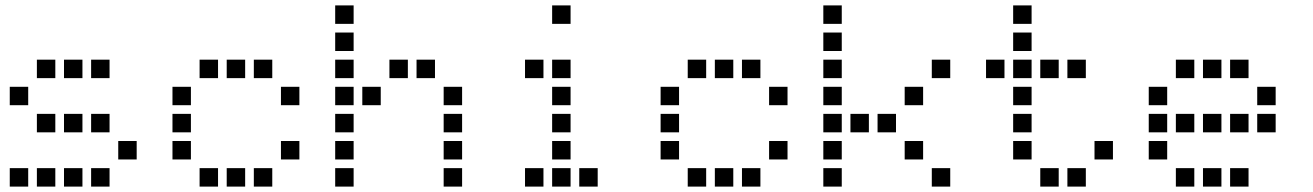

<svg xmlns="http://www.w3.org/2000/svg" viewBox="-20 -704 4840 708"><path d="M117 -484Q116 -484 116 -484Q116 -484 116 -483V-417Q116 -416 116 -416Q116 -416 117 -416H183Q184 -416 184 -416Q184 -416 184 -417V-483Q184 -484 184 -484Q184 -484 183 -484ZM217 -484Q216 -484 216 -484Q216 -484 216 -483V-417Q216 -416 216 -416Q216 -416 217 -416H283Q284 -416 284 -416Q284 -416 284 -417V-483Q284 -484 284 -484Q284 -484 283 -484ZM317 -484Q316 -484 316 -484Q316 -484 316 -483V-417Q316 -416 316 -416Q316 -416 317 -416H383Q384 -416 384 -416Q384 -416 384 -417V-483Q384 -484 384 -484Q384 -484 383 -484ZM17 -384Q16 -384 16 -384Q16 -384 16 -383V-317Q16 -316 16 -316Q16 -316 17 -316H83Q84 -316 84 -316Q84 -316 84 -317V-383Q84 -384 84 -384Q84 -384 83 -384ZM117 -284Q116 -284 116 -284Q116 -284 116 -283V-217Q116 -216 116 -216Q116 -216 117 -216H183Q184 -216 184 -216Q184 -216 184 -217V-283Q184 -284 184 -284Q184 -284 183 -284ZM217 -284Q216 -284 216 -284Q216 -284 216 -283V-217Q216 -216 216 -216Q216 -216 217 -216H283Q284 -216 284 -216Q284 -216 284 -217V-283Q284 -284 284 -284Q284 -284 283 -284ZM317 -284Q316 -284 316 -284Q316 -284 316 -283V-217Q316 -216 316 -216Q316 -216 317 -216H383Q384 -216 384 -216Q384 -216 384 -217V-283Q384 -284 384 -284Q384 -284 383 -284ZM417 -184Q416 -184 416 -184Q416 -184 416 -183V-117Q416 -116 416 -116Q416 -116 417 -116H483Q484 -116 484 -116Q484 -116 484 -117V-183Q484 -184 484 -184Q484 -184 483 -184ZM17 -84Q16 -84 16 -84Q16 -84 16 -83V-17Q16 -16 16 -16Q16 -16 17 -16H83Q84 -16 84 -16Q84 -16 84 -17V-83Q84 -84 84 -84Q84 -84 83 -84ZM117 -84Q116 -84 116 -84Q116 -84 116 -83V-17Q116 -16 116 -16Q116 -16 117 -16H183Q184 -16 184 -16Q184 -16 184 -17V-83Q184 -84 184 -84Q184 -84 183 -84ZM217 -84Q216 -84 216 -84Q216 -84 216 -83V-17Q216 -16 216 -16Q216 -16 217 -16H283Q284 -16 284 -16Q284 -16 284 -17V-83Q284 -84 284 -84Q284 -84 283 -84ZM317 -84Q316 -84 316 -84Q316 -84 316 -83V-17Q316 -16 316 -16Q316 -16 317 -16H383Q384 -16 384 -16Q384 -16 384 -17V-83Q384 -84 384 -84Q384 -84 383 -84Z M717 -484Q716 -484 716 -484Q716 -484 716 -483V-417Q716 -416 716 -416Q716 -416 717 -416H783Q784 -416 784 -416Q784 -416 784 -417V-483Q784 -484 784 -484Q784 -484 783 -484ZM817 -484Q816 -484 816 -484Q816 -484 816 -483V-417Q816 -416 816 -416Q816 -416 817 -416H883Q884 -416 884 -416Q884 -416 884 -417V-483Q884 -484 884 -484Q884 -484 883 -484ZM917 -484Q916 -484 916 -484Q916 -484 916 -483V-417Q916 -416 916 -416Q916 -416 917 -416H983Q984 -416 984 -416Q984 -416 984 -417V-483Q984 -484 984 -484Q984 -484 983 -484ZM617 -384Q616 -384 616 -384Q616 -384 616 -383V-317Q616 -316 616 -316Q616 -316 617 -316H683Q684 -316 684 -316Q684 -316 684 -317V-383Q684 -384 684 -384Q684 -384 683 -384ZM1017 -384Q1016 -384 1016 -384Q1016 -384 1016 -383V-317Q1016 -316 1016 -316Q1016 -316 1017 -316H1083Q1084 -316 1084 -316Q1084 -316 1084 -317V-383Q1084 -384 1084 -384Q1084 -384 1083 -384ZM617 -284Q616 -284 616 -284Q616 -284 616 -283V-217Q616 -216 616 -216Q616 -216 617 -216H683Q684 -216 684 -216Q684 -216 684 -217V-283Q684 -284 684 -284Q684 -284 683 -284ZM617 -184Q616 -184 616 -184Q616 -184 616 -183V-117Q616 -116 616 -116Q616 -116 617 -116H683Q684 -116 684 -116Q684 -116 684 -117V-183Q684 -184 684 -184Q684 -184 683 -184ZM1017 -184Q1016 -184 1016 -184Q1016 -184 1016 -183V-117Q1016 -116 1016 -116Q1016 -116 1017 -116H1083Q1084 -116 1084 -116Q1084 -116 1084 -117V-183Q1084 -184 1084 -184Q1084 -184 1083 -184ZM717 -84Q716 -84 716 -84Q716 -84 716 -83V-17Q716 -16 716 -16Q716 -16 717 -16H783Q784 -16 784 -16Q784 -16 784 -17V-83Q784 -84 784 -84Q784 -84 783 -84ZM817 -84Q816 -84 816 -84Q816 -84 816 -83V-17Q816 -16 816 -16Q816 -16 817 -16H883Q884 -16 884 -16Q884 -16 884 -17V-83Q884 -84 884 -84Q884 -84 883 -84ZM917 -84Q916 -84 916 -84Q916 -84 916 -83V-17Q916 -16 916 -16Q916 -16 917 -16H983Q984 -16 984 -16Q984 -16 984 -17V-83Q984 -84 984 -84Q984 -84 983 -84Z M1217 -684Q1216 -684 1216 -684Q1216 -684 1216 -683V-617Q1216 -616 1216 -616Q1216 -616 1217 -616H1283Q1284 -616 1284 -616Q1284 -616 1284 -617V-683Q1284 -684 1284 -684Q1284 -684 1283 -684ZM1217 -584Q1216 -584 1216 -584Q1216 -584 1216 -583V-517Q1216 -516 1216 -516Q1216 -516 1217 -516H1283Q1284 -516 1284 -516Q1284 -516 1284 -517V-583Q1284 -584 1284 -584Q1284 -584 1283 -584ZM1217 -484Q1216 -484 1216 -484Q1216 -484 1216 -483V-417Q1216 -416 1216 -416Q1216 -416 1217 -416H1283Q1284 -416 1284 -416Q1284 -416 1284 -417V-483Q1284 -484 1284 -484Q1284 -484 1283 -484ZM1417 -484Q1416 -484 1416 -484Q1416 -484 1416 -483V-417Q1416 -416 1416 -416Q1416 -416 1417 -416H1483Q1484 -416 1484 -416Q1484 -416 1484 -417V-483Q1484 -484 1484 -484Q1484 -484 1483 -484ZM1517 -484Q1516 -484 1516 -484Q1516 -484 1516 -483V-417Q1516 -416 1516 -416Q1516 -416 1517 -416H1583Q1584 -416 1584 -416Q1584 -416 1584 -417V-483Q1584 -484 1584 -484Q1584 -484 1583 -484ZM1217 -384Q1216 -384 1216 -384Q1216 -384 1216 -383V-317Q1216 -316 1216 -316Q1216 -316 1217 -316H1283Q1284 -316 1284 -316Q1284 -316 1284 -317V-383Q1284 -384 1284 -384Q1284 -384 1283 -384ZM1317 -384Q1316 -384 1316 -384Q1316 -384 1316 -383V-317Q1316 -316 1316 -316Q1316 -316 1317 -316H1383Q1384 -316 1384 -316Q1384 -316 1384 -317V-383Q1384 -384 1384 -384Q1384 -384 1383 -384ZM1617 -384Q1616 -384 1616 -384Q1616 -384 1616 -383V-317Q1616 -316 1616 -316Q1616 -316 1617 -316H1683Q1684 -316 1684 -316Q1684 -316 1684 -317V-383Q1684 -384 1684 -384Q1684 -384 1683 -384ZM1217 -284Q1216 -284 1216 -284Q1216 -284 1216 -283V-217Q1216 -216 1216 -216Q1216 -216 1217 -216H1283Q1284 -216 1284 -216Q1284 -216 1284 -217V-283Q1284 -284 1284 -284Q1284 -284 1283 -284ZM1617 -284Q1616 -284 1616 -284Q1616 -284 1616 -283V-217Q1616 -216 1616 -216Q1616 -216 1617 -216H1683Q1684 -216 1684 -216Q1684 -216 1684 -217V-283Q1684 -284 1684 -284Q1684 -284 1683 -284ZM1217 -184Q1216 -184 1216 -184Q1216 -184 1216 -183V-117Q1216 -116 1216 -116Q1216 -116 1217 -116H1283Q1284 -116 1284 -116Q1284 -116 1284 -117V-183Q1284 -184 1284 -184Q1284 -184 1283 -184ZM1617 -184Q1616 -184 1616 -184Q1616 -184 1616 -183V-117Q1616 -116 1616 -116Q1616 -116 1617 -116H1683Q1684 -116 1684 -116Q1684 -116 1684 -117V-183Q1684 -184 1684 -184Q1684 -184 1683 -184ZM1217 -84Q1216 -84 1216 -84Q1216 -84 1216 -83V-17Q1216 -16 1216 -16Q1216 -16 1217 -16H1283Q1284 -16 1284 -16Q1284 -16 1284 -17V-83Q1284 -84 1284 -84Q1284 -84 1283 -84ZM1617 -84Q1616 -84 1616 -84Q1616 -84 1616 -83V-17Q1616 -16 1616 -16Q1616 -16 1617 -16H1683Q1684 -16 1684 -16Q1684 -16 1684 -17V-83Q1684 -84 1684 -84Q1684 -84 1683 -84Z M2017 -684Q2016 -684 2016 -684Q2016 -684 2016 -683V-617Q2016 -616 2016 -616Q2016 -616 2017 -616H2083Q2084 -616 2084 -616Q2084 -616 2084 -617V-683Q2084 -684 2084 -684Q2084 -684 2083 -684ZM1917 -484Q1916 -484 1916 -484Q1916 -484 1916 -483V-417Q1916 -416 1916 -416Q1916 -416 1917 -416H1983Q1984 -416 1984 -416Q1984 -416 1984 -417V-483Q1984 -484 1984 -484Q1984 -484 1983 -484ZM2017 -484Q2016 -484 2016 -484Q2016 -484 2016 -483V-417Q2016 -416 2016 -416Q2016 -416 2017 -416H2083Q2084 -416 2084 -416Q2084 -416 2084 -417V-483Q2084 -484 2084 -484Q2084 -484 2083 -484ZM2017 -384Q2016 -384 2016 -384Q2016 -384 2016 -383V-317Q2016 -316 2016 -316Q2016 -316 2017 -316H2083Q2084 -316 2084 -316Q2084 -316 2084 -317V-383Q2084 -384 2084 -384Q2084 -384 2083 -384ZM2017 -284Q2016 -284 2016 -284Q2016 -284 2016 -283V-217Q2016 -216 2016 -216Q2016 -216 2017 -216H2083Q2084 -216 2084 -216Q2084 -216 2084 -217V-283Q2084 -284 2084 -284Q2084 -284 2083 -284ZM2017 -184Q2016 -184 2016 -184Q2016 -184 2016 -183V-117Q2016 -116 2016 -116Q2016 -116 2017 -116H2083Q2084 -116 2084 -116Q2084 -116 2084 -117V-183Q2084 -184 2084 -184Q2084 -184 2083 -184ZM1917 -84Q1916 -84 1916 -84Q1916 -84 1916 -83V-17Q1916 -16 1916 -16Q1916 -16 1917 -16H1983Q1984 -16 1984 -16Q1984 -16 1984 -17V-83Q1984 -84 1984 -84Q1984 -84 1983 -84ZM2017 -84Q2016 -84 2016 -84Q2016 -84 2016 -83V-17Q2016 -16 2016 -16Q2016 -16 2017 -16H2083Q2084 -16 2084 -16Q2084 -16 2084 -17V-83Q2084 -84 2084 -84Q2084 -84 2083 -84ZM2117 -84Q2116 -84 2116 -84Q2116 -84 2116 -83V-17Q2116 -16 2116 -16Q2116 -16 2117 -16H2183Q2184 -16 2184 -16Q2184 -16 2184 -17V-83Q2184 -84 2184 -84Q2184 -84 2183 -84Z M2517 -484Q2516 -484 2516 -484Q2516 -484 2516 -483V-417Q2516 -416 2516 -416Q2516 -416 2517 -416H2583Q2584 -416 2584 -416Q2584 -416 2584 -417V-483Q2584 -484 2584 -484Q2584 -484 2583 -484ZM2617 -484Q2616 -484 2616 -484Q2616 -484 2616 -483V-417Q2616 -416 2616 -416Q2616 -416 2617 -416H2683Q2684 -416 2684 -416Q2684 -416 2684 -417V-483Q2684 -484 2684 -484Q2684 -484 2683 -484ZM2717 -484Q2716 -484 2716 -484Q2716 -484 2716 -483V-417Q2716 -416 2716 -416Q2716 -416 2717 -416H2783Q2784 -416 2784 -416Q2784 -416 2784 -417V-483Q2784 -484 2784 -484Q2784 -484 2783 -484ZM2417 -384Q2416 -384 2416 -384Q2416 -384 2416 -383V-317Q2416 -316 2416 -316Q2416 -316 2417 -316H2483Q2484 -316 2484 -316Q2484 -316 2484 -317V-383Q2484 -384 2484 -384Q2484 -384 2483 -384ZM2817 -384Q2816 -384 2816 -384Q2816 -384 2816 -383V-317Q2816 -316 2816 -316Q2816 -316 2817 -316H2883Q2884 -316 2884 -316Q2884 -316 2884 -317V-383Q2884 -384 2884 -384Q2884 -384 2883 -384ZM2417 -284Q2416 -284 2416 -284Q2416 -284 2416 -283V-217Q2416 -216 2416 -216Q2416 -216 2417 -216H2483Q2484 -216 2484 -216Q2484 -216 2484 -217V-283Q2484 -284 2484 -284Q2484 -284 2483 -284ZM2417 -184Q2416 -184 2416 -184Q2416 -184 2416 -183V-117Q2416 -116 2416 -116Q2416 -116 2417 -116H2483Q2484 -116 2484 -116Q2484 -116 2484 -117V-183Q2484 -184 2484 -184Q2484 -184 2483 -184ZM2817 -184Q2816 -184 2816 -184Q2816 -184 2816 -183V-117Q2816 -116 2816 -116Q2816 -116 2817 -116H2883Q2884 -116 2884 -116Q2884 -116 2884 -117V-183Q2884 -184 2884 -184Q2884 -184 2883 -184ZM2517 -84Q2516 -84 2516 -84Q2516 -84 2516 -83V-17Q2516 -16 2516 -16Q2516 -16 2517 -16H2583Q2584 -16 2584 -16Q2584 -16 2584 -17V-83Q2584 -84 2584 -84Q2584 -84 2583 -84ZM2617 -84Q2616 -84 2616 -84Q2616 -84 2616 -83V-17Q2616 -16 2616 -16Q2616 -16 2617 -16H2683Q2684 -16 2684 -16Q2684 -16 2684 -17V-83Q2684 -84 2684 -84Q2684 -84 2683 -84ZM2717 -84Q2716 -84 2716 -84Q2716 -84 2716 -83V-17Q2716 -16 2716 -16Q2716 -16 2717 -16H2783Q2784 -16 2784 -16Q2784 -16 2784 -17V-83Q2784 -84 2784 -84Q2784 -84 2783 -84Z M3017 -684Q3016 -684 3016 -684Q3016 -684 3016 -683V-617Q3016 -616 3016 -616Q3016 -616 3017 -616H3083Q3084 -616 3084 -616Q3084 -616 3084 -617V-683Q3084 -684 3084 -684Q3084 -684 3083 -684ZM3017 -584Q3016 -584 3016 -584Q3016 -584 3016 -583V-517Q3016 -516 3016 -516Q3016 -516 3017 -516H3083Q3084 -516 3084 -516Q3084 -516 3084 -517V-583Q3084 -584 3084 -584Q3084 -584 3083 -584ZM3017 -484Q3016 -484 3016 -484Q3016 -484 3016 -483V-417Q3016 -416 3016 -416Q3016 -416 3017 -416H3083Q3084 -416 3084 -416Q3084 -416 3084 -417V-483Q3084 -484 3084 -484Q3084 -484 3083 -484ZM3417 -484Q3416 -484 3416 -484Q3416 -484 3416 -483V-417Q3416 -416 3416 -416Q3416 -416 3417 -416H3483Q3484 -416 3484 -416Q3484 -416 3484 -417V-483Q3484 -484 3484 -484Q3484 -484 3483 -484ZM3017 -384Q3016 -384 3016 -384Q3016 -384 3016 -383V-317Q3016 -316 3016 -316Q3016 -316 3017 -316H3083Q3084 -316 3084 -316Q3084 -316 3084 -317V-383Q3084 -384 3084 -384Q3084 -384 3083 -384ZM3317 -384Q3316 -384 3316 -384Q3316 -384 3316 -383V-317Q3316 -316 3316 -316Q3316 -316 3317 -316H3383Q3384 -316 3384 -316Q3384 -316 3384 -317V-383Q3384 -384 3384 -384Q3384 -384 3383 -384ZM3017 -284Q3016 -284 3016 -284Q3016 -284 3016 -283V-217Q3016 -216 3016 -216Q3016 -216 3017 -216H3083Q3084 -216 3084 -216Q3084 -216 3084 -217V-283Q3084 -284 3084 -284Q3084 -284 3083 -284ZM3117 -284Q3116 -284 3116 -284Q3116 -284 3116 -283V-217Q3116 -216 3116 -216Q3116 -216 3117 -216H3183Q3184 -216 3184 -216Q3184 -216 3184 -217V-283Q3184 -284 3184 -284Q3184 -284 3183 -284ZM3217 -284Q3216 -284 3216 -284Q3216 -284 3216 -283V-217Q3216 -216 3216 -216Q3216 -216 3217 -216H3283Q3284 -216 3284 -216Q3284 -216 3284 -217V-283Q3284 -284 3284 -284Q3284 -284 3283 -284ZM3017 -184Q3016 -184 3016 -184Q3016 -184 3016 -183V-117Q3016 -116 3016 -116Q3016 -116 3017 -116H3083Q3084 -116 3084 -116Q3084 -116 3084 -117V-183Q3084 -184 3084 -184Q3084 -184 3083 -184ZM3317 -184Q3316 -184 3316 -184Q3316 -184 3316 -183V-117Q3316 -116 3316 -116Q3316 -116 3317 -116H3383Q3384 -116 3384 -116Q3384 -116 3384 -117V-183Q3384 -184 3384 -184Q3384 -184 3383 -184ZM3017 -84Q3016 -84 3016 -84Q3016 -84 3016 -83V-17Q3016 -16 3016 -16Q3016 -16 3017 -16H3083Q3084 -16 3084 -16Q3084 -16 3084 -17V-83Q3084 -84 3084 -84Q3084 -84 3083 -84ZM3417 -84Q3416 -84 3416 -84Q3416 -84 3416 -83V-17Q3416 -16 3416 -16Q3416 -16 3417 -16H3483Q3484 -16 3484 -16Q3484 -16 3484 -17V-83Q3484 -84 3484 -84Q3484 -84 3483 -84Z M3717 -684Q3716 -684 3716 -684Q3716 -684 3716 -683V-617Q3716 -616 3716 -616Q3716 -616 3717 -616H3783Q3784 -616 3784 -616Q3784 -616 3784 -617V-683Q3784 -684 3784 -684Q3784 -684 3783 -684ZM3717 -584Q3716 -584 3716 -584Q3716 -584 3716 -583V-517Q3716 -516 3716 -516Q3716 -516 3717 -516H3783Q3784 -516 3784 -516Q3784 -516 3784 -517V-583Q3784 -584 3784 -584Q3784 -584 3783 -584ZM3617 -484Q3616 -484 3616 -484Q3616 -484 3616 -483V-417Q3616 -416 3616 -416Q3616 -416 3617 -416H3683Q3684 -416 3684 -416Q3684 -416 3684 -417V-483Q3684 -484 3684 -484Q3684 -484 3683 -484ZM3717 -484Q3716 -484 3716 -484Q3716 -484 3716 -483V-417Q3716 -416 3716 -416Q3716 -416 3717 -416H3783Q3784 -416 3784 -416Q3784 -416 3784 -417V-483Q3784 -484 3784 -484Q3784 -484 3783 -484ZM3817 -484Q3816 -484 3816 -484Q3816 -484 3816 -483V-417Q3816 -416 3816 -416Q3816 -416 3817 -416H3883Q3884 -416 3884 -416Q3884 -416 3884 -417V-483Q3884 -484 3884 -484Q3884 -484 3883 -484ZM3917 -484Q3916 -484 3916 -484Q3916 -484 3916 -483V-417Q3916 -416 3916 -416Q3916 -416 3917 -416H3983Q3984 -416 3984 -416Q3984 -416 3984 -417V-483Q3984 -484 3984 -484Q3984 -484 3983 -484ZM3717 -384Q3716 -384 3716 -384Q3716 -384 3716 -383V-317Q3716 -316 3716 -316Q3716 -316 3717 -316H3783Q3784 -316 3784 -316Q3784 -316 3784 -317V-383Q3784 -384 3784 -384Q3784 -384 3783 -384ZM3717 -284Q3716 -284 3716 -284Q3716 -284 3716 -283V-217Q3716 -216 3716 -216Q3716 -216 3717 -216H3783Q3784 -216 3784 -216Q3784 -216 3784 -217V-283Q3784 -284 3784 -284Q3784 -284 3783 -284ZM3717 -184Q3716 -184 3716 -184Q3716 -184 3716 -183V-117Q3716 -116 3716 -116Q3716 -116 3717 -116H3783Q3784 -116 3784 -116Q3784 -116 3784 -117V-183Q3784 -184 3784 -184Q3784 -184 3783 -184ZM4017 -184Q4016 -184 4016 -184Q4016 -184 4016 -183V-117Q4016 -116 4016 -116Q4016 -116 4017 -116H4083Q4084 -116 4084 -116Q4084 -116 4084 -117V-183Q4084 -184 4084 -184Q4084 -184 4083 -184ZM3817 -84Q3816 -84 3816 -84Q3816 -84 3816 -83V-17Q3816 -16 3816 -16Q3816 -16 3817 -16H3883Q3884 -16 3884 -16Q3884 -16 3884 -17V-83Q3884 -84 3884 -84Q3884 -84 3883 -84ZM3917 -84Q3916 -84 3916 -84Q3916 -84 3916 -83V-17Q3916 -16 3916 -16Q3916 -16 3917 -16H3983Q3984 -16 3984 -16Q3984 -16 3984 -17V-83Q3984 -84 3984 -84Q3984 -84 3983 -84Z M4317 -484Q4316 -484 4316 -484Q4316 -484 4316 -483V-417Q4316 -416 4316 -416Q4316 -416 4317 -416H4383Q4384 -416 4384 -416Q4384 -416 4384 -417V-483Q4384 -484 4384 -484Q4384 -484 4383 -484ZM4417 -484Q4416 -484 4416 -484Q4416 -484 4416 -483V-417Q4416 -416 4416 -416Q4416 -416 4417 -416H4483Q4484 -416 4484 -416Q4484 -416 4484 -417V-483Q4484 -484 4484 -484Q4484 -484 4483 -484ZM4517 -484Q4516 -484 4516 -484Q4516 -484 4516 -483V-417Q4516 -416 4516 -416Q4516 -416 4517 -416H4583Q4584 -416 4584 -416Q4584 -416 4584 -417V-483Q4584 -484 4584 -484Q4584 -484 4583 -484ZM4217 -384Q4216 -384 4216 -384Q4216 -384 4216 -383V-317Q4216 -316 4216 -316Q4216 -316 4217 -316H4283Q4284 -316 4284 -316Q4284 -316 4284 -317V-383Q4284 -384 4284 -384Q4284 -384 4283 -384ZM4617 -384Q4616 -384 4616 -384Q4616 -384 4616 -383V-317Q4616 -316 4616 -316Q4616 -316 4617 -316H4683Q4684 -316 4684 -316Q4684 -316 4684 -317V-383Q4684 -384 4684 -384Q4684 -384 4683 -384ZM4217 -284Q4216 -284 4216 -284Q4216 -284 4216 -283V-217Q4216 -216 4216 -216Q4216 -216 4217 -216H4283Q4284 -216 4284 -216Q4284 -216 4284 -217V-283Q4284 -284 4284 -284Q4284 -284 4283 -284ZM4317 -284Q4316 -284 4316 -284Q4316 -284 4316 -283V-217Q4316 -216 4316 -216Q4316 -216 4317 -216H4383Q4384 -216 4384 -216Q4384 -216 4384 -217V-283Q4384 -284 4384 -284Q4384 -284 4383 -284ZM4417 -284Q4416 -284 4416 -284Q4416 -284 4416 -283V-217Q4416 -216 4416 -216Q4416 -216 4417 -216H4483Q4484 -216 4484 -216Q4484 -216 4484 -217V-283Q4484 -284 4484 -284Q4484 -284 4483 -284ZM4517 -284Q4516 -284 4516 -284Q4516 -284 4516 -283V-217Q4516 -216 4516 -216Q4516 -216 4517 -216H4583Q4584 -216 4584 -216Q4584 -216 4584 -217V-283Q4584 -284 4584 -284Q4584 -284 4583 -284ZM4617 -284Q4616 -284 4616 -284Q4616 -284 4616 -283V-217Q4616 -216 4616 -216Q4616 -216 4617 -216H4683Q4684 -216 4684 -216Q4684 -216 4684 -217V-283Q4684 -284 4684 -284Q4684 -284 4683 -284ZM4217 -184Q4216 -184 4216 -184Q4216 -184 4216 -183V-117Q4216 -116 4216 -116Q4216 -116 4217 -116H4283Q4284 -116 4284 -116Q4284 -116 4284 -117V-183Q4284 -184 4284 -184Q4284 -184 4283 -184ZM4317 -84Q4316 -84 4316 -84Q4316 -84 4316 -83V-17Q4316 -16 4316 -16Q4316 -16 4317 -16H4383Q4384 -16 4384 -16Q4384 -16 4384 -17V-83Q4384 -84 4384 -84Q4384 -84 4383 -84ZM4417 -84Q4416 -84 4416 -84Q4416 -84 4416 -83V-17Q4416 -16 4416 -16Q4416 -16 4417 -16H4483Q4484 -16 4484 -16Q4484 -16 4484 -17V-83Q4484 -84 4484 -84Q4484 -84 4483 -84ZM4517 -84Q4516 -84 4516 -84Q4516 -84 4516 -83V-17Q4516 -16 4516 -16Q4516 -16 4517 -16H4583Q4584 -16 4584 -16Q4584 -16 4584 -17V-83Q4584 -84 4584 -84Q4584 -84 4583 -84Z"/></svg>

Font: Doto SemiBold
Style: Regular
Weight: 600
Monospace: yes
Version: Version 1.000